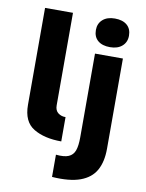

<svg xmlns="http://www.w3.org/2000/svg" viewBox="-102 -821 840 1104"><g transform="rotate(10 318.0 -269.0)"><path d="M71.6 -740H234.6V-199.8Q234.6 -169.6 253.3 -155.5Q272 -141.4 296.6 -142V0Q197.4 0 134.5 -37.9Q71.6 -75.8 71.6 -174ZM400 -43V-531H563V-4.2Q563 72.2 535 122.1Q507 172 444.6 194.7Q382.2 217.4 279.8 210.2V80.4Q328 85.2 353.8 74.2Q379.6 63.2 389.8 35.7Q400 8.2 400 -43ZM381.4 -666Q381.4 -703.8 407.4 -726.7Q433.4 -749.6 478 -749.6Q523.6 -749.6 549.1 -727.8Q574.6 -706 574.6 -666Q574.6 -628.2 548.6 -605.3Q522.6 -582.4 478 -582.4Q432.4 -582.4 406.9 -604.2Q381.4 -626 381.4 -666Z"/></g></svg>

Font: Easer Grotesk Variable
Style: Regular
Weight: 400
Designer: Boardeaser, Bonnie Shaver-Troup, Thomas Jockin
Foundry: Lexend
Version: Version 1.001;Glyphs 3.1.2 (3151)